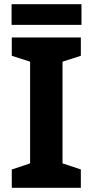

<svg xmlns="http://www.w3.org/2000/svg" viewBox="-20 -892 441 912"><path d="M364 0H36V-87L123 -116V-599L36 -627V-714H364V-627L277 -599V-116L364 -87ZM367 -872V-774H35V-872Z"/></svg>

Font: Noto Sans Cherokee
Style: Bold
Weight: 700
Designer: Monotype Design Team
Foundry: Monotype Imaging Inc.
Version: Version 2.001; ttfautohint (v1.8.4.7-5d5b)